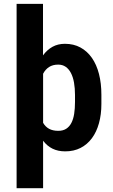

<svg xmlns="http://www.w3.org/2000/svg" viewBox="-20 -782 594 1005"><path d="M372.6 -248.5V-285.2Q372.6 -320.3 367.4 -349.6Q362.3 -378.9 351.3 -399.9Q340.3 -420.9 323.7 -432.4Q307.1 -443.8 284.7 -443.8Q256.3 -443.8 236.8 -431.2Q217.3 -418.5 205.6 -396V-139.2Q217.3 -118.7 236.8 -107.9Q256.3 -97.2 285.2 -97.2Q309.6 -97.2 326.4 -107.9Q343.3 -118.7 353.5 -138.4Q363.8 -158.2 368.2 -186Q372.6 -213.9 372.6 -248.5ZM510.7 -286.1V-237.8Q510.7 -182.6 498 -137Q485.4 -91.3 461.2 -58.6Q437 -25.9 401.9 -7.8Q366.7 10.3 321.3 10.3Q283.7 10.3 255.1 -3.7Q226.6 -17.6 205.6 -45.4V203.1H66.9V-761.7H205.1V-492.2Q226.6 -521.5 254.9 -537.1Q283.2 -552.7 319.8 -552.7Q365.7 -552.7 401.1 -533.4Q436.5 -514.2 460.9 -479.2Q485.4 -444.3 498 -395.3Q510.7 -346.2 510.7 -286.1Z"/></svg>

Font: Ufes Sans
Style: Bold
Weight: 700
Designer: Ricardo Esteves & Filipe Motta
Foundry: ProDesignUfes - Ricardo Esteves, Filipe Motta (This is a derivative work, based on Roboto family, by Christian Robertson
Version: Version 2.0